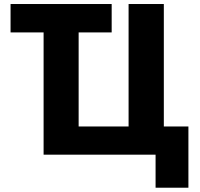

<svg xmlns="http://www.w3.org/2000/svg" viewBox="-20 -750 970 931"><path d="M31.2 -592.8V-730.5H521.5V-592.8H361.3V-136.7H603.5V-730.5H774.4V-136.7H893.6V160.2H734.4V0H191.4V-592.8Z"/></svg>

Font: GenEi M Gothic v2 Heavy
Style: Regular
Weight: 800
Version: Version 2.0